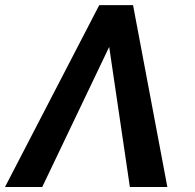

<svg xmlns="http://www.w3.org/2000/svg" viewBox="-20 -748 779 768"><path d="M499.5 0 413.1 -585.4 411.1 -727.5H512.2L649.4 0ZM428.7 -585.4 148.9 0H0L377 -727.5H477.5Z"/></svg>

Font: Inter 20pt SemiBold
Style: Italic
Weight: 600
Italic angle: -9.3988°
Version: Version 4.001;git-66647c0bb